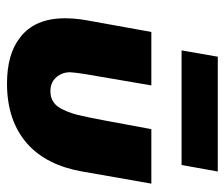

<svg xmlns="http://www.w3.org/2000/svg" viewBox="-68 -578 657 562"><g transform="rotate(90 261.0 -296.5)"><path d="M224 12Q137.5 12 89 -26.5Q33 -69.5 33 -157.5Q33 -186.5 38.5 -219L73 -410.5H229.5L196 -214.5Q192 -189.5 191 -173Q191 -161 194.5 -151Q209 -115 246.5 -115Q285 -115 301.5 -154.5Q312 -175.5 319 -209Q325.5 -234.5 357.5 -410.5H517Q499.5 -309 481.2 -206.5Q463 -104 401 -48Q333.5 12 224 12ZM462.5 -499H127L145.5 -605H481.5Z"/></g></svg>

Font: Lucymar Sans ExtraBold
Style: Italic
Weight: 800
Italic angle: -10°
Foundry: The League of Moveable Type (original font) / Main changes by Cristiano Sobral with portions from Mirco Monsees
Version: Version 2.00;August 30, 2020;FontCreator 13.0.0.2681 64-bit